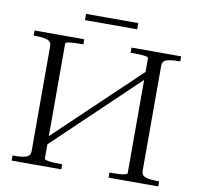

<svg xmlns="http://www.w3.org/2000/svg" viewBox="-90 -939 1060 1032"><g transform="rotate(10 440.0 -423.0)"><path d="M176 -128 673 -601 701 -584 205 -111ZM40 0V-28H56Q91 -28 114 -35.5Q137 -43 137 -68V-642Q137 -667 114 -674.5Q91 -682 56 -682H40V-710H311V-682H295Q276 -682 257.5 -681Q239 -680 226.5 -677.5Q214 -675 214 -669V-40Q214 -37 226.5 -33.5Q239 -30 257.5 -29Q276 -28 295 -28H311V0ZM569 0V-28H585Q603 -28 622 -29Q641 -30 653.5 -33.5Q666 -37 666 -41V-670Q666 -675 653.5 -677.5Q641 -680 622 -681Q603 -682 585 -682H569V-710H840V-682H824Q789 -682 766 -674.5Q743 -667 743 -642V-68Q743 -43 766 -35.5Q789 -28 824 -28H840V0ZM297 -846H582V-812H297Z"/></g></svg>

Font: Roboto Serif 120pt Expanded Light
Style: Regular
Weight: 300
Width: 7
Designer: Greg Gazdowicz
Foundry: Commercial Type
Version: Version 1.008